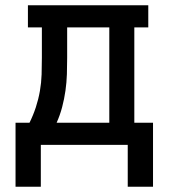

<svg xmlns="http://www.w3.org/2000/svg" viewBox="-20 -550 640 729"><path d="M39 159V-84H92Q106 -112 116 -142.5Q126 -173 131.5 -204.5Q137 -236 138 -267.5Q139 -299 139 -331V-446H86V-530H543V-446H490V-84H561V159H465V0H135V159ZM195 -84H395V-446H235V-331Q235 -300 234 -268.5Q233 -237 228.5 -205.5Q224 -174 216 -143.5Q208 -113 195 -84Z"/></svg>

Font: Iosevka Slab Medium Extended
Style: Regular
Weight: 500
Width: 7
Monospace: yes
Designer: Belleve Invis
Foundry: Belleve Invis
Version: Version 11.1.1; ttfautohint (v1.8.3)